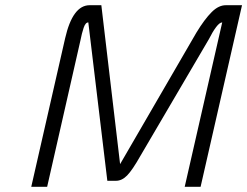

<svg xmlns="http://www.w3.org/2000/svg" viewBox="-20 -717 949 737"><path d="M230 -570Q259 -697 324 -697H369L441 -87L734 -592Q765 -643 792.5 -670.5Q820 -698 849 -697H909L750 0H689L833 -631Q823 -631 809.5 -613Q796 -595 782 -567L518 -117Q488 -64 468 -43.5Q448 -23 425 -23H392L319 -631Q308 -631 301 -610Q294 -589 289 -563L161 0H100Z"/></svg>

Font: Panefresco 250wt
Style: Italic
Weight: 300
Version: Version 1.000